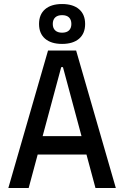

<svg xmlns="http://www.w3.org/2000/svg" viewBox="-20 -948 626 968"><path d="M22 0 222.2 -693.4H363.8L564 0H461.4L297.4 -609.4H288.6L124.5 0ZM114.7 -168.9V-261.7H466.3V-168.9ZM293 -726.6Q237.8 -726.6 207.3 -752.9Q176.8 -779.3 176.8 -827.1Q176.8 -875 207.3 -901.4Q237.8 -927.7 293 -927.7Q348.1 -927.7 378.7 -901.4Q409.2 -875 409.2 -827.1Q409.2 -779.3 378.7 -752.9Q348.1 -726.6 293 -726.6ZM293 -783.2Q315.9 -783.2 327.9 -794.7Q339.8 -806.2 339.8 -827.1Q339.8 -848.6 327.9 -860.1Q315.9 -871.6 293 -871.6Q270.5 -871.6 258.3 -860.1Q246.1 -848.6 246.1 -827.1Q246.1 -806.2 258.3 -794.7Q270.5 -783.2 293 -783.2Z"/></svg>

Font: Cascadia Mono PL
Style: Regular
Weight: 400
Monospace: yes
Designer: Aaron Bell
Foundry: Saja Typeworks
Version: Version 2102.003